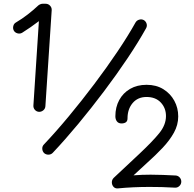

<svg xmlns="http://www.w3.org/2000/svg" viewBox="-20 -828 1051 1041"><path d="M190.9 -221.7Q177.7 -222.7 168.9 -232.7Q160.2 -242.7 161.1 -256.3L190.9 -713.4Q168.9 -696.8 146 -680.7Q123 -664.6 100.1 -650.4Q88.4 -643.6 75 -647.2Q61.5 -650.9 55.2 -661.6Q48.8 -672.9 52 -686.5Q55.2 -700.2 66.9 -706.5Q98.6 -725.1 129.9 -749.3Q161.1 -773.4 188 -798.8Q191.4 -801.8 198 -804.7Q204.6 -807.6 210.4 -807.6H227.5Q241.7 -807.6 251.5 -797.1Q261.2 -786.6 260.3 -772.9L226.1 -252Q225.1 -238.3 214.6 -229.7Q204.1 -221.2 190.9 -221.7ZM219.2 2Q210 -7.3 209.2 -21Q208.5 -34.7 217.8 -44.4Q283.2 -113.3 353.5 -198Q423.8 -282.7 491.5 -372.6Q559.1 -462.4 616.9 -548.3Q674.8 -634.3 714.8 -706.1Q721.7 -717.8 734.9 -721.4Q748 -725.1 759.3 -719.2Q770.5 -712.9 774.7 -700Q778.8 -687 772 -674.8Q730.5 -600.1 671.6 -512.2Q612.8 -424.3 544.2 -333.3Q475.6 -242.2 404.3 -156.2Q333 -70.3 266.1 0.5Q256.8 10.3 242.9 10.5Q229 10.7 219.2 2ZM879.9 -198.7Q879.9 -242.2 851.8 -272.2Q823.7 -302.2 774.4 -302.2Q727.1 -302.2 699.2 -269.3Q671.4 -236.3 671.4 -186.5Q671.4 -171.4 662.4 -165Q653.3 -158.7 638.7 -158.7Q622.6 -158.7 614 -169.7Q605.5 -180.7 605.5 -197.8Q605.5 -247.1 626.5 -285.6Q647.5 -324.2 685.5 -346.2Q723.6 -368.2 774.9 -368.2Q827.1 -368.2 865.5 -344.5Q903.8 -320.8 925 -282Q946.3 -243.2 946.3 -196.8Q946.3 -150.9 923.1 -108.9Q899.9 -66.9 861.8 -26.6Q823.7 13.7 778.3 54.2L704.1 122.6Q727.5 120.6 750.5 119.9Q773.4 119.1 796.9 119.1Q829.6 119.1 863.5 120.4Q897.5 121.6 931.6 123.5Q944.8 124 953.9 133.8Q962.9 143.6 962.9 156.7Q962.9 170.4 952.9 180.2Q942.9 189.9 929.7 189.5Q891.1 187 856.7 186.3Q822.3 185.5 790.5 185.5Q701.2 185.5 619.6 193.4Q604 194.8 595.2 184.6Q586.4 174.3 586.4 160.4Q586.4 146.5 596.7 136.2L735.8 5.9Q808.6 -62.5 844.2 -106.9Q879.9 -151.4 879.9 -198.7Z"/></svg>

Font: Mikhak-DS2-FD Medium
Style: Regular
Weight: 500
Designer: Amin Abedi
Version: Version 3.4